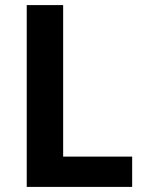

<svg xmlns="http://www.w3.org/2000/svg" viewBox="-20 -734 570 754"><path d="M85 0H499V-119H228V-714H85Z"/></svg>

Font: Kathrein 75 Bold
Style: Regular
Weight: 700
Designer: Lazydogs Typefoundry, based on Open Sans by Ascender Corporation
Foundry: Lazydogs Typefoundry
Version: Version 1.003;PS 001.003;hotconv 1.0.88;makeotf.lib2.5.64775